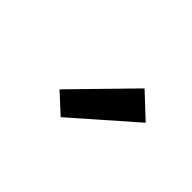

<svg xmlns="http://www.w3.org/2000/svg" viewBox="-40 -964 581 581"><g transform="rotate(45 250.0 -673.5)"><path d="M220 -553 158 -610 338 -794 414 -723Z"/></g></svg>

Font: Zed Mono Semibold
Style: Regular
Weight: 600
Monospace: yes
Designer: Belleve Invis
Foundry: Belleve Invis
Version: Version 1.0.0; ttfautohint (v1.8.4)